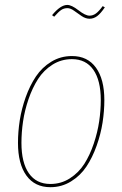

<svg xmlns="http://www.w3.org/2000/svg" viewBox="-20 -758 501 787"><path d="M347.2 -681.2Q331.1 -681.2 314.7 -692.1Q298.3 -703.1 283.7 -713.9Q269 -724.6 256.3 -724.6Q241.7 -724.6 230.7 -717Q219.7 -709.5 202.1 -689.5L193.4 -695.8Q228 -737.8 255.9 -737.8Q273.4 -737.8 301.8 -715.8Q330.1 -693.8 346.7 -693.8Q360.8 -693.8 373 -702.6Q385.3 -711.4 400.9 -732.9L409.7 -728Q392.6 -702.6 378.2 -691.9Q363.8 -681.2 347.2 -681.2ZM186.5 9.3Q122.6 9.3 88.1 -38.6Q53.7 -86.4 53.7 -172.4Q53.7 -217.8 61 -264.9Q68.4 -312 85.4 -359.9Q102.5 -407.7 127.4 -444.8Q152.3 -481.9 190.4 -505.1Q228.5 -528.3 274.9 -528.3Q338.9 -528.3 373.3 -480.7Q407.7 -433.1 407.7 -347.7Q407.7 -302.7 400.4 -255.6Q393.1 -208.5 376 -160.4Q358.9 -112.3 334.2 -75.2Q309.6 -38.1 271.2 -14.4Q232.9 9.3 186.5 9.3ZM186.5 -3.9Q230.5 -3.9 266.6 -27.1Q302.7 -50.3 325.7 -86.4Q348.6 -122.6 364.3 -169.2Q379.9 -215.8 386.5 -260.5Q393.1 -305.2 393.1 -347.7Q393.1 -428.7 362.5 -472.2Q332 -515.6 274.9 -515.6Q231 -515.6 195.1 -492.9Q159.2 -470.2 136 -434.1Q112.8 -397.9 96.9 -351.6Q81.1 -305.2 74.5 -260.3Q67.9 -215.3 67.9 -172.4Q67.9 -91.3 98.4 -47.6Q128.9 -3.9 186.5 -3.9Z"/></svg>

Font: Fira Sans Compressed Hair
Style: Italic
Weight: 100
Width: 3
Italic angle: -8°
Designer: Carrois Corporate & Edenspiekermann AG
Foundry: Carrois Corporate GbR & Edenspiekermann AG
Version: Version 4.203;PS 004.203;hotconv 1.0.88;makeotf.lib2.5.64775